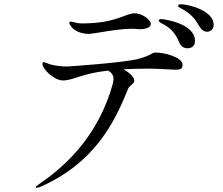

<svg xmlns="http://www.w3.org/2000/svg" viewBox="-20 -813 1040 895"><path d="M824 -793C816 -793 810 -792 810 -786C810 -779 824 -775 840 -765C874 -743 890 -724 909 -691C919 -674 931 -665 945 -665C956 -665 976 -672 976 -698C976 -763 860 -793 824 -793ZM394 -655C416 -655 525 -679 595 -679L632 -677C665 -677 683 -687 683 -701C683 -721 643 -751 608 -751C565 -751 532 -712 402 -705C390 -704 376 -704 362 -704C353 -704 348 -704 338 -706C324 -709 318 -712 310 -712C306 -712 303 -711 303 -706C303 -702 307 -695 316 -684C330 -668 360 -655 394 -655ZM733 -724C726 -724 720 -723 720 -717C720 -710 732 -705 745 -698C783 -677 802 -649 816 -614C825 -591 845 -588 855 -588C872 -588 889 -598 889 -622C889 -705 741 -724 733 -724ZM707 -568C683 -568 695 -558 627 -539C563 -521 300 -503 293 -503C263 -503 228 -508 211 -514C202 -517 189 -523 184 -523C181 -523 178 -521 178 -515C178 -490 233 -438 273 -438C322 -438 359 -470 484 -484C497 -477 509 -464 509 -447C509 -440 508 -432 506 -423C443 -197 307 -53 161 46C150 53 147 56 147 59C147 62 150 62 153 62C155 62 161 61 168 58C413 -50 510 -230 576 -397C584 -417 606 -421 606 -437C606 -454 583 -475 555 -490C592 -492 632 -493 670 -493C725 -493 779 -488 800 -488C821 -488 831 -493 831 -510C831 -547 746 -568 707 -568Z"/></svg>

Font: Shippori Mincho OTF
Style: Regular
Weight: 400
Designer: FONTDASU
Foundry: FONTDASU / Google Inc. / but / Adobe
Version: Version 3.300;hotconv 1.0.109;makeotfexe 2.5.65596